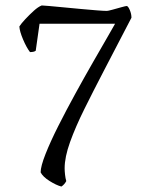

<svg xmlns="http://www.w3.org/2000/svg" viewBox="-20 -581 530 704"><path d="M205 103Q186 98 161.5 82.5Q137 67 129 51Q129 29 147 -16.5Q165 -62 194 -119.5Q223 -177 256.5 -238Q290 -299 321 -353Q352 -407 374 -445Q396 -483 402 -494H125L111 -395Q105 -390 90 -390Q77 -407 64.5 -436.5Q52 -466 51 -484Q58 -495 73 -511Q88 -527 104 -541.5Q120 -556 133 -561Q138 -561 160.5 -559Q183 -557 214 -554Q245 -551 277.5 -548Q310 -545 335.5 -543Q361 -541 372 -541Q376 -541 392.5 -545.5Q409 -550 425 -554.5Q441 -559 445 -559Q450 -558 456 -544Q462 -530 462 -516L360 -320Q322 -247 289.5 -181.5Q257 -116 237 -60.5Q217 -5 217 36Q217 46 218.5 59.5Q220 73 223 83Q216 96 205 103Z"/></svg>

Font: Texturina 72pt ExtraLight
Style: Regular
Weight: 200
Designer: Guillermo Torres Carreño
Foundry: Omnibus-Type
Version: Version 1.002; ttfautohint (v1.8.3)